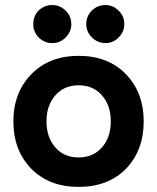

<svg xmlns="http://www.w3.org/2000/svg" viewBox="-20 -732 625 764"><path d="M188.5 -560.5Q219.7 -560.5 242.2 -584Q263.7 -606.4 263.7 -635.7Q263.7 -668 241.2 -689.5Q218.8 -711.9 188.5 -711.9Q156.2 -711.9 133.8 -690.4Q112.3 -668 112.3 -635.7Q112.3 -605.5 133.8 -583Q156.2 -560.5 188.5 -560.5ZM400.4 -560.5Q430.7 -560.5 453.1 -584Q474.6 -606.4 474.6 -635.7Q474.6 -668 452.1 -689.5Q429.7 -711.9 400.4 -711.9Q368.2 -711.9 345.7 -690.4Q323.2 -668 323.2 -635.7Q323.2 -605.5 345.7 -583Q368.2 -560.5 400.4 -560.5ZM33.2 -249Q33.2 -133.8 104.5 -60.5Q175.8 11.7 293 11.7Q410.2 11.7 481.4 -60.5Q551.8 -133.8 551.8 -249Q551.8 -363.3 481.4 -436.5Q410.2 -509.8 293 -509.8Q175.8 -509.8 104.5 -436.5Q33.2 -363.3 33.2 -249ZM165 -249Q165 -312.5 200.2 -352.5Q234.4 -392.6 293 -392.6Q350.6 -392.6 385.7 -352.5Q420.9 -312.5 420.9 -249Q420.9 -185.5 385.7 -145.5Q350.6 -105.5 293 -105.5Q234.4 -105.5 200.2 -145.5Q165 -185.5 165 -249Z"/></svg>

Font: BM-Biotif
Style: Bold
Weight: 400
Designer: Deni Anggara
Version: Version 1.000;PS 001.000;hotconv 1.0.88;makeotf.lib2.5.64776